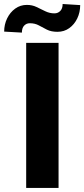

<svg xmlns="http://www.w3.org/2000/svg" viewBox="-59 -921 413 941"><path d="M228 -710.9V0H69.3V-710.9ZM248 -901.4 334 -896Q334 -860.4 319.6 -830.6Q305.2 -800.8 280.3 -783Q255.4 -765.1 222.7 -765.1Q191.9 -765.1 171.1 -775.6Q150.4 -786.1 131.3 -796.6Q112.3 -807.1 86.9 -807.1Q70.8 -807.1 59.6 -795.7Q48.3 -784.2 48.3 -761.2L-38.6 -766.1Q-38.6 -800.8 -24.2 -830.6Q-9.8 -860.4 15.4 -878.7Q40.5 -897 72.8 -897Q98.6 -897 120.1 -886.7Q141.6 -876.5 162.8 -866Q184.1 -855.5 208 -855.5Q224.6 -855.5 236.3 -867.2Q248 -878.9 248 -901.4Z"/></svg>

Font: Vazirmatn UI FD ExtraBold
Style: Regular
Weight: 800
Designer: Saber Rastikerdar
Foundry: Saber Rastikerdar
Version: Version 33.003